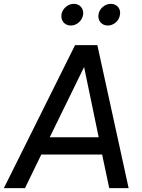

<svg xmlns="http://www.w3.org/2000/svg" viewBox="-47 -980 739 1000"><path d="M-27 0H83L168 -175H485L522 0H623L460 -745H344ZM212 -265 391 -631 467 -265ZM273 -904C269 -872 290 -847 322 -847C353 -847 381 -872 386 -904C390 -935 369 -960 338 -960C306 -960 278 -935 273 -904ZM466 -904C461 -872 483 -847 514 -847C546 -847 574 -872 578 -904C583 -935 562 -960 530 -960C499 -960 470 -935 466 -904Z"/></svg>

Font: Mluvka Medium
Style: Italic
Weight: 500
Italic angle: -8°
Designer: Modified by Jiří Krblich, Original typeface by Gumpita Rahayu
Foundry: Gumpita Rahayu & Jiří Krblich
Version: Version 2.000;Glyphs 3.1.1 (3134)